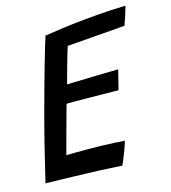

<svg xmlns="http://www.w3.org/2000/svg" viewBox="-102 -744 741 833"><g transform="rotate(-15 269.0 -327.5)"><path d="M345 5.6Q292.2 2.3 241.4 0.1Q190.6 -2.1 136.2 -3.1Q104.7 -4 69.9 -5Q35.1 -5.9 3.2 -6.4Q21.6 -85.1 40.6 -161.6Q59.7 -238.1 78.2 -306.9Q111.8 -431.4 135.4 -513.2Q159 -594.9 169.2 -625.5Q262.7 -640.3 341.2 -648.1Q419.8 -655.9 472.1 -658.6Q524.4 -661.2 537.9 -661.2Q531.8 -639.1 525.5 -619.7Q519.2 -600.3 510.9 -577.9L250.7 -557.4Q247 -546 240.4 -524.1Q233.9 -502.1 226.8 -477Q219.8 -451.9 213.8 -430.1Q207.8 -408.2 204.6 -396.9Q215.9 -397.2 238.5 -397.8Q261 -398.3 289.1 -399.2Q317.2 -400.1 346 -400.8Q374.8 -401.5 398.6 -401.9Q422.3 -402.3 435.9 -402.5L413.8 -314.4Q406.7 -314.6 384.2 -314.9Q361.7 -315.3 331.4 -315.6Q301.1 -315.9 270.3 -316.2Q239.5 -316.4 215.3 -316.5Q191.2 -316.6 181 -316.3Q179.2 -309.8 173.8 -290.6Q168.4 -271.3 161.3 -245.4Q154.2 -219.4 146.7 -191.8Q139.1 -164.2 132.7 -140.1Q126.2 -116 122.1 -100.9Q133.3 -101.6 161.3 -101.7Q189.2 -101.9 214.1 -101.9Q246.8 -101.9 279.7 -101Q312.5 -100.1 340.1 -98.7Q367.7 -97.2 383.8 -95.9Q380.1 -83.4 374.7 -67.8Q369.3 -52.2 363.3 -37.2Q357.4 -22.1 352.6 -10.7Q347.8 0.8 345 5.6Z"/></g></svg>

Font: Grandstander Thin
Style: Italic
Weight: 100
Italic angle: -15°
Designer: Tyler Finck
Foundry: Etcetera Type Co
Version: Version 1.200